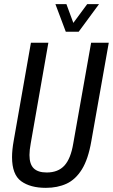

<svg xmlns="http://www.w3.org/2000/svg" viewBox="-20 -893 544 925"><path d="M201 12Q126 12 82 -20Q38 -52 38 -136Q38 -153 40 -173Q42 -193 46 -215L129 -687H213L128 -202Q125 -186 123.5 -172Q122 -158 122 -146Q122 -102 142.5 -82Q163 -62 205 -62Q260 -62 290.5 -95.5Q321 -129 333 -202L419 -687H504L420 -213Q405 -126 374.5 -77Q344 -28 300.5 -8Q257 12 201 12ZM457 -873 359 -740H297L247 -873H300L345 -751H310L400 -873Z"/></svg>

Font: Archivo ExtraCondensed
Style: Italic
Weight: 400
Width: 2
Italic angle: -10°
Designer: Hector Gatti
Foundry: Omnibus-Type
Version: Version 2.001